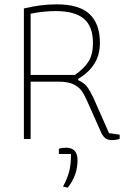

<svg xmlns="http://www.w3.org/2000/svg" viewBox="-20 -640 600 884"><path d="M447 -27 383 -171Q369 -203 356.5 -221Q344 -239 319 -251.5Q294 -264 251 -264H121V0H90V-601Q167 -620 241 -620Q345 -620 392.5 -575Q440 -530 440 -443Q440 -387 414.5 -346.5Q389 -306 340 -277V-271Q366 -259 379 -243Q392 -227 409 -192L482 -27L531 -20V-1Q515 5 496 5Q477 5 466 -3Q455 -11 447 -27ZM325 -295Q368 -325 388 -357.5Q408 -390 408 -442Q408 -518 366.5 -553.5Q325 -589 235 -589Q183 -589 121 -577V-295ZM270 219Q289 185 298 151.5Q307 118 307 69H251V45Q266 40 284 40Q337 40 337 98Q337 167 292 224Z"/></svg>

Font: Athiti ExtraLight
Style: Regular
Weight: 275
Designer: CadsonDemak Team
Foundry: CadsonDemak
Version: Version 1.033